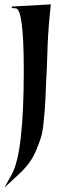

<svg xmlns="http://www.w3.org/2000/svg" viewBox="-39 -637 316 880"><path d="M194 -617 189 -568Q184 -516 181.5 -474Q179 -432 177.5 -375.5Q176 -319 173 -273Q172 -250 170 -202Q168 -154 166 -131Q164 -108 160 -68.5Q156 -29 148 -4.5Q140 20 127 51.5Q114 83 94.5 109.5Q75 136 48 161L-19 223L15 162Q70 63 70 -314Q70 -597 33 -599L15 -600V-607Z"/></svg>

Font: Roman Uncial Modern
Style: Medium
Weight: 500
Version: Version 001.000